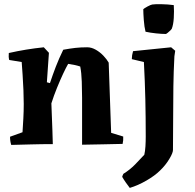

<svg xmlns="http://www.w3.org/2000/svg" viewBox="-20 -703 951 938"><path d="M35 5Q29 -13 29 -35L90 -57Q92 -87 94 -123.5Q96 -160 96 -195Q96 -225 94.5 -262.5Q93 -300 90.5 -336.5Q88 -373 86 -400L25 -410Q21 -425 23 -444Q107 -463 194 -472L219 -445L209 -301L224 -297Q238 -339 253 -378Q268 -417 289 -460Q322 -466 348 -469Q374 -472 406 -472Q427 -472 448 -460Q469 -448 485.5 -430.5Q502 -413 511 -397Q514 -311 517 -225.5Q520 -140 523 -54L582 -36Q583 -17 579 0Q540 1 486 2Q432 3 381 4V-226Q381 -260 379.5 -304Q378 -348 372 -378Q349 -386 313 -391Q303 -374 288.5 -343Q274 -312 258.5 -274Q243 -236 231 -198L236 -66L237 -32Q237 -24 237.5 -16Q238 -8 238 1Q186 1 131 2.5Q76 4 35 5ZM614 215Q604 202 594.5 188.5Q585 175 577 161Q579 153 583 146Q614 127 640.5 100Q667 73 685 53Q689 36 690.5 12.5Q692 -11 692 -36Q692 -132 690 -218.5Q688 -305 683 -400Q668 -404 653.5 -407Q639 -410 624 -414Q624 -433 630 -453L816 -472L836 -455L832 -428Q828 -352 827 -281Q826 -210 826 -135Q826 -60 825 30Q825 44 807 74Q789 104 762 130Q737 155 695.5 179Q654 203 614 215ZM691 -548Q685 -571 682.5 -605Q680 -639 680 -658Q685 -663 701 -671.5Q717 -680 724 -681Q737 -683 768.5 -682.5Q800 -682 829 -678Q831 -648 829 -615Q827 -582 819 -562Q819 -561 812.5 -554.5Q806 -548 799 -542.5Q792 -537 791 -537Q770 -537 742 -540Q714 -543 691 -548Z"/></svg>

Font: Labrada
Style: Bold
Weight: 700
Designer: Mercedes Jáuregui
Foundry: Omnibus-Type Team
Version: Version 1.000; ttfautohint (v1.8.4.7-5d5b)